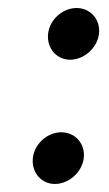

<svg xmlns="http://www.w3.org/2000/svg" viewBox="-20 -469 272 479"><path d="M100 -385C96 -349 121 -320 155 -320C189 -320 223 -349 227 -385C231 -420 206 -449 171 -449C137 -449 104 -421 100 -385ZM62 -75C58 -39 83 -10 117 -10C151 -10 185 -39 189 -75C193 -110 168 -139 133 -139C99 -139 66 -111 62 -75Z"/></svg>

Font: Bluebird
Style: LiObl
Weight: 300
Designer: Jasper
Foundry: Cannot Into Space Fonts
Version: Version 0.98